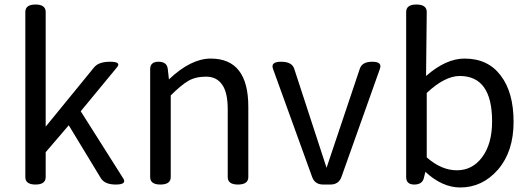

<svg xmlns="http://www.w3.org/2000/svg" viewBox="-20 -816 2342 849"><path d="M92 -33V-763Q92 -796 137 -796Q182 -796 182 -763V-256L396 -518Q416 -543 467 -543Q518 -543 497 -518L337 -324L525 -27Q542 0 492 0Q443 0 426 -28L284 -262L182 -143V-33Q182 0 137 0Q92 0 92 -33Z M689 0Q644 0 644 -33V-510Q644 -543 681 -543Q719 -543 722 -510L727 -465Q824 -557 912 -557Q1078 -557 1078 -344V-33Q1078 0 1032 0Q987 0 987 -33V-332Q987 -408 962 -442Q938 -477 891 -477Q844 -477 812 -458Q780 -439 735 -394V-33Q735 0 689 0Z M1409 0Q1372 0 1360 -34L1187 -512Q1176 -543 1223 -543Q1271 -543 1281 -512L1424 -74L1571 -512Q1581 -543 1626 -543Q1671 -543 1660 -512L1490 -34Q1478 0 1441 0Z M2015 13Q1936 13 1861 -56L1855 -32Q1849 0 1812 0Q1776 0 1776 -33V-763Q1776 -796 1821 -796Q1867 -796 1867 -763L1864 -480Q1952 -557 2034 -557Q2138 -557 2194 -482Q2251 -408 2251 -277Q2251 -146 2182 -66Q2113 13 2015 13ZM1867 -120Q1932 -63 2000 -63Q2069 -63 2112 -121Q2156 -180 2156 -279Q2156 -480 2013 -480Q1947 -480 1867 -405Z"/></svg>

Font: Swei Gothic CJK TC Regular
Style: Regular
Weight: 400
Version: Version 2.129